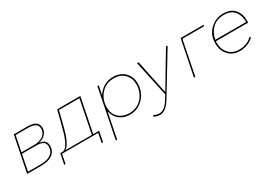

<svg xmlns="http://www.w3.org/2000/svg" viewBox="29 -1374 3445 2424"><g transform="rotate(-30 1751.5 -162.5)"><path d="M168 -517H370Q524 -517 524 -408Q524 -354 488 -316.5Q452 -279 391 -265Q445 -258 469.5 -233.5Q494 -209 494 -162Q494 -86 435.5 -43Q377 0 272 0H64ZM322 -272Q404 -272 454 -309Q504 -346 504 -407Q504 -498 369 -498H184L139 -272ZM277 -19Q371 -19 422.5 -56.5Q474 -94 474 -161Q474 -211 442.5 -232Q411 -253 336 -253H135L88 -19Z M557 -18H589Q620 -20 644.5 -49.5Q669 -79 689.5 -126Q710 -173 726.5 -231.5Q743 -290 758 -350L800 -517H1138L1038 -18H1124L1094 134H1074L1100 0H573L547 134H527ZM1114 -498H815L778 -348Q765 -296 750.5 -242.5Q736 -189 718 -144Q700 -99 678 -65.5Q656 -32 630 -18H1018Z M1265 194H1245L1387 -517H1407L1381 -389Q1469 -519 1614 -519Q1717 -519 1781 -455.5Q1845 -392 1845 -293Q1845 -169 1763.5 -83.5Q1682 2 1566 2Q1483 2 1421.5 -42.5Q1360 -87 1339 -177ZM1568 -18Q1628.5 -18 1676 -40.8Q1723.5 -63.5 1756.8 -102Q1790 -140.5 1807.5 -189.2Q1825 -238 1825 -290Q1825 -382 1767.5 -440.5Q1710 -499 1612 -499Q1500 -499 1427.5 -419Q1355 -339 1355 -227Q1355 -155.5 1384.5 -110Q1416 -62 1464.2 -40Q1512.5 -18 1568 -18Z M1894 194Q1840 194 1805 168L1817 151Q1849 174 1892 174Q1970 174 2036 67L2076 2L1965 -517H1988L2091 -23L2387 -517H2411L2051 76Q1975 194 1894 194Z M2600 -517H2936L2932 -498H2615L2516 0H2496Z M3170 0Q3067 0 3006 -67Q2975.5 -100.5 2960.2 -142.2Q2945 -184 2945 -239Q2945 -363 3027.5 -440Q3108 -517 3221 -517Q3325 -517 3381 -453.5Q3437 -390 3437 -289L3436 -259H2966L2965 -235Q2965 -142 3020 -81Q3075 -20 3172 -20Q3286 -20 3362 -95L3375 -81Q3290 0 3170 0ZM3418 -279Q3418 -335.5 3398.8 -385.2Q3379.5 -435 3335 -467Q3291 -497 3219 -497Q3114 -497 3050 -436.5Q2986 -376 2968 -279Z"/></g></svg>

Font: Argentum Sans Thin
Style: Italic
Weight: 100
Italic angle: -11°
Designer: Julieta Ulanovsky (font), Cristiano Sobral (main changes and remaster)
Foundry: Julieta Ulanovsky (font), Cristiano Sobral (main changes and remaster)
Version: Version 2.007;June 15, 2022;FontCreator 14.0.0.2814 64-bit; 